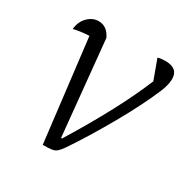

<svg xmlns="http://www.w3.org/2000/svg" viewBox="-121 -588 675 696"><g transform="rotate(30 217.0 -240.0)"><path d="M196 -50Q319 -249 379 -395L349 -477Q363 -481 380 -481Q434 -481 434 -436Q434 -413 421 -381Q406 -345 383.5 -300Q361 -255 333.5 -206.5Q306 -158 277.5 -111.5Q249 -65 223 -27Q213 -13 205 -6Q197 1 184.5 3Q172 5 147 5L96 -422Q57 -420 31 -413Q34 -445 54 -465Q74 -485 99 -485Q135 -485 153 -446L192 -50Z"/></g></svg>

Font: Piazzolla Light
Style: Italic
Weight: 300
Italic angle: -11.3°
Designer: Juan Pablo del Peral
Foundry: Huerta Tipografica
Version: Version 1.330